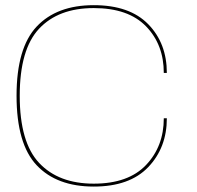

<svg xmlns="http://www.w3.org/2000/svg" viewBox="-20 -700 742 725"><path d="M334 4.5Q194.5 4.5 118.5 -76Q42.5 -156.5 42.5 -338.5Q42.5 -519 118.5 -599.8Q194.5 -680.5 334 -680.5Q469.5 -680.5 539.8 -608.5Q610 -536.5 610 -424.5H598.5Q598.5 -531.5 531.5 -600.5Q464.5 -669.5 334 -669.5Q200.5 -669.5 127.5 -591.5Q54.5 -513.5 54.5 -338.5Q54.5 -162.5 128 -84.5Q201.5 -6.5 334 -6.5Q464.5 -6.5 531.5 -77Q598.5 -147.5 598.5 -253.5H610Q610 -142.5 539.8 -69Q469.5 4.5 334 4.5Z"/></svg>

Font: Anybody ExtraExpanded Thin
Style: Regular
Weight: 100
Width: 8
Designer: Tyler Finck
Foundry: Etcetera Type Company
Version: Version 1.010; ttfautohint (v1.8.3) -l 8 -r 50 -G 200 -x 14 